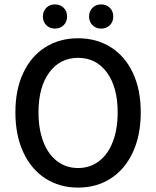

<svg xmlns="http://www.w3.org/2000/svg" viewBox="-20 -841 710 873"><path d="M50 0ZM50 -330Q50 -434 86 -510Q122 -586 186.5 -626.5Q251 -667 335 -667Q419 -667 483.5 -626.5Q548 -586 584 -510Q620 -434 620 -330Q620 -226 584 -148.5Q548 -71 483.5 -29.5Q419 12 335 12Q251 12 186.5 -29.5Q122 -71 86 -148.5Q50 -226 50 -330ZM515 -330Q515 -445 466 -511.5Q417 -578 335 -578Q253 -578 204 -511.5Q155 -445 155 -330Q155 -254 177 -196.5Q199 -139 240 -108Q281 -77 335 -77Q389 -77 430 -108Q471 -139 493 -196.5Q515 -254 515 -330ZM175 -766Q175 -790 190.5 -805.5Q206 -821 230 -821Q254 -821 269.5 -805.5Q285 -790 285 -766Q285 -742 269.5 -726.5Q254 -711 230 -711Q206 -711 190.5 -726.5Q175 -742 175 -766ZM385 -766Q385 -790 400.5 -805.5Q416 -821 440 -821Q464 -821 479.5 -805.5Q495 -790 495 -766Q495 -742 479.5 -726.5Q464 -711 440 -711Q416 -711 400.5 -726.5Q385 -742 385 -766Z"/></svg>

Font: Assistant SemiBold
Style: Regular
Weight: 600
Designer: Hebrew By Ben Nathan, Latin by Paul Hunt
Version: Version 2.001; ttfautohint (v1.6)